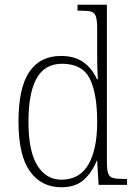

<svg xmlns="http://www.w3.org/2000/svg" viewBox="-20 -780 572 810"><path d="M239 10Q154 10 106 -57.5Q58 -125 58 -267Q58 -409 103.5 -476.5Q149 -544 237 -544Q295 -544 332 -517.5Q369 -491 389 -446H393Q391 -471 390.5 -498Q390 -525 390 -548V-658Q390 -694 384.5 -710.5Q379 -727 364.5 -731Q350 -735 322 -735H307V-760H431V-95Q431 -63 436.5 -48Q442 -33 457.5 -29Q473 -25 503 -25H516V0H396L390 -102H388Q368 -52 333 -21Q298 10 239 10ZM241 -22Q317 -23 353.5 -87Q390 -151 390 -265Q390 -386 358.5 -448.5Q327 -511 242 -511Q169 -511 134.5 -449.5Q100 -388 100 -265Q100 -143 137.5 -82Q175 -21 241 -22Z"/></svg>

Font: Noto Serif SemiCondensed ExtraLight
Style: Regular
Weight: 200
Width: 4
Designer: Monotype Design Team
Foundry: Monotype Imaging Inc.
Version: Version 2.014